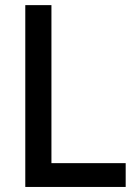

<svg xmlns="http://www.w3.org/2000/svg" viewBox="-20 -740 534 760"><path d="M80.1 0V-719.7H183.6V-94.2H477.5V0Z"/></svg>

Font: Reddit Sans Medium
Style: Regular
Weight: 500
Designer: Stephen Hutchings
Foundry: Reddit
Version: Version 1.014